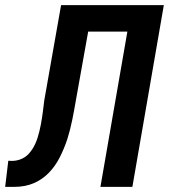

<svg xmlns="http://www.w3.org/2000/svg" viewBox="-49 -731 661 751"><path d="M591.8 -710.9H189.9L124 -337.4Q121.6 -318.8 118.7 -294.4Q115.7 -270 110.8 -244.1Q106 -217.8 98.1 -192.6Q90.3 -167.5 77.6 -147.9Q71.3 -138.2 64 -130.1Q56.6 -122.1 47.9 -116.2Q38.1 -109.9 26.1 -106Q14.2 -102.1 0.5 -101.6L-16.6 -102.1L-28.8 0H5.4Q50.3 0 84 -14.9Q117.7 -29.8 142.6 -55.7Q167.5 -81.5 184.8 -115.7Q202.1 -149.9 214.4 -187Q226.1 -224.6 233.9 -263.4Q241.7 -302.2 247.6 -337.4L295.9 -607.4H449.2L343.8 0H468.8Z"/></svg>

Font: Roboto Mono SemiBold
Style: Italic
Weight: 600
Italic angle: -10°
Monospace: yes
Designer: Google
Version: Version 3.000